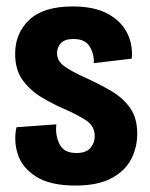

<svg xmlns="http://www.w3.org/2000/svg" viewBox="-20 -562 467 596"><path d="M214 14Q136 14 92.5 -13.5Q49 -41 35.5 -82.5Q22 -124 31 -167L155 -176Q151 -143 164.5 -115Q178 -87 217 -87Q247 -87 260.5 -102.5Q274 -118 274 -139Q274 -171 247 -188.5Q220 -206 179 -224Q144 -239 109 -260Q74 -281 50.5 -313Q27 -345 27 -395Q27 -459 71 -500.5Q115 -542 206 -542Q272 -542 314 -519.5Q356 -497 374.5 -460Q393 -423 389 -380L271 -366Q273 -392 259 -416.5Q245 -441 208 -441Q181 -441 169 -428Q157 -415 157 -397Q157 -373 179.5 -356.5Q202 -340 247 -320Q291 -300 327 -278.5Q363 -257 384.5 -226Q406 -195 406 -147Q406 -105 387.5 -68.5Q369 -32 326.5 -9Q284 14 214 14Z"/></svg>

Font: Bricolage Grotesque 12pt Condensed Bricolage Grotesque 10pt Condensed Regular
Style: Bold
Weight: 700
Width: 3
Designer: Mathieu Triay
Foundry: Atelier Triay
Version: Version 1.001; ttfautohint (v1.8.4.7-5d5b);gftools[0.9.33.de